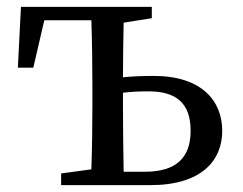

<svg xmlns="http://www.w3.org/2000/svg" viewBox="-20 -539 707 559"><path d="M340 -39C339 -95 338 -175 338 -230V-269C361 -272 386 -273 413 -273C495 -273 535 -237 535 -158C535 -79 492 -39 402 -39ZM422 -486V-519H41L32 -342H77L109 -480H246C248 -424 249 -344 249 -289V-230C249 -177 248 -101 246 -46L158 -34V0H418C566 0 627 -71 627 -158C627 -244 569 -318 427 -318C399 -318 368 -317 338 -314C338 -364 339 -426 340 -473Z"/></svg>

Font: Noto Serif SC Medium
Style: Regular
Weight: 500
Designer: Ryoko NISHIZUKA 西塚涼子 (kana & ideographs); Frank Grießhammer (Latin, Greek & Cyrillic); Wenlong ZHANG 张文龙 (bopomofo); San
Foundry: Adobe Systems Incorporated
Version: Version 1.001;PS 1.001;hotconv 16.6.54;makeotf.lib2.5.65590